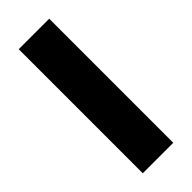

<svg xmlns="http://www.w3.org/2000/svg" viewBox="2 -144 441 441"><g transform="rotate(45 222.5 76.5)"><path d="M21 126V27H424V126Z"/></g></svg>

Font: Anek Gurmukhi SemiBold
Style: Regular
Weight: 600
Designer: Sarang Kulkarni (Gurmukhi), Yesha Goshar (Latin)
Foundry: Ek Type
Version: Version 1.003